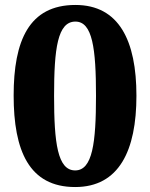

<svg xmlns="http://www.w3.org/2000/svg" viewBox="-20 -744 605 774"><path d="M283 10C460 10 530 -137 530 -358C530 -580 460 -724 284 -724C97 -724 35 -580 35 -359C35 -137 97 10 283 10ZM283 -57C212 -57 198 -168 198 -358C198 -548 212 -657 284 -657C353 -657 367 -548 367 -358C367 -168 353 -57 283 -57Z"/></svg>

Font: Noto Serif Hentaigana Bold
Style: Regular
Weight: 700
Designer: Kazuhiro Yamada
Foundry: nipponia
Version: Version 1.000